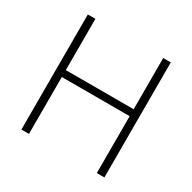

<svg xmlns="http://www.w3.org/2000/svg" viewBox="-158 -873 1033 1032"><g transform="rotate(30 359.0 -357.0)"><path d="M616 0H569V-353H148V0H101V-714H148V-396H569V-714H616Z"/></g></svg>

Font: Noto Sans Oriya ExtraLight
Style: Regular
Weight: 250
Version: Version 2.003